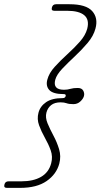

<svg xmlns="http://www.w3.org/2000/svg" viewBox="-90 -760 476 908"><path d="M220.5 -305.5Q223 -315 211.5 -315Q161 -315 143.2 -334.2Q125.5 -353.5 134 -384Q142 -414.5 168.8 -444Q195.5 -473.5 228 -503Q260.5 -532.5 287.2 -562.5Q314 -592.5 322.5 -624Q333.5 -667 308.5 -688Q283.5 -709 227.5 -709H167Q151 -709 155.5 -724.5Q159 -740 175.5 -740H238.5Q317 -740 346 -707.5Q375 -675 361.5 -625Q352.5 -590.5 324.8 -557.5Q297 -524.5 263.8 -493.5Q230.5 -462.5 204.2 -434.8Q178 -407 171.5 -383.5Q158.5 -335.5 212.5 -335.5Q229.5 -335.5 243 -339.8Q256.5 -344 277.5 -344Q296.5 -344 303.5 -331.5Q310.5 -319 307 -305.5Q303 -292 289.5 -279.8Q276 -267.5 257 -267.5Q236 -267.5 224.8 -271.8Q213.5 -276 196.5 -276Q168.5 -276 152 -263Q135.5 -250 129.5 -227.5Q123.5 -204 135 -176.5Q146.5 -149 163 -118.2Q179.5 -87.5 189.5 -54.2Q199.5 -21 190.5 13.5Q177 64 130.5 96.2Q84 128.5 5.5 128.5H-57.5Q-73.5 128.5 -69 112.5Q-65.5 97.5 -49 97.5H11.5Q67.5 97.5 104 76.5Q140.5 55.5 152 12.5Q160.5 -19 149.8 -49Q139 -79 122.2 -108.5Q105.5 -138 94.8 -167.5Q84 -197 92 -227Q100 -257.5 128 -276.8Q156 -296 206.5 -296Q218 -296 220.5 -305.5Z"/></svg>

Font: Fraunces 9pt S100 Thin
Style: Italic
Weight: 100
Italic angle: -16°
Version: Version 1.000; ttfautohint (v1.8.3)